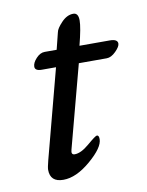

<svg xmlns="http://www.w3.org/2000/svg" viewBox="-67 -566 482 630"><g transform="rotate(-10 174.5 -251.5)"><path d="M220 -517Q237 -517 237 -492Q237 -468 222 -410H323Q349 -410 349 -395Q349 -385 333.5 -369.5Q318 -354 303 -354H210L137 -79Q132 -62 145 -62Q166 -62 194 -86Q222 -110 227 -110Q234 -110 234 -97Q234 -69 185.5 -27.5Q137 14 94 14Q50 14 50 -27Q50 -35 56 -58L134 -354H87Q64 -354 64 -368Q64 -381 77.5 -395.5Q91 -410 106 -410H146L160 -466Q162 -478 180.5 -497.5Q199 -517 220 -517Z"/></g></svg>

Font: EB Garamond 08
Style: Italic
Weight: 400
Italic angle: -14°
Version: Version 0.016